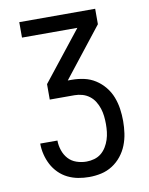

<svg xmlns="http://www.w3.org/2000/svg" viewBox="-83 -581 666 857"><g transform="rotate(-10 250.0 -152.5)"><path d="M252 215Q227 215 202.5 210.5Q178 206 155.5 195Q133 184 115 166Q97 148 85.5 126Q74 104 68 79.5Q62 55 62 30H140Q140 52 147.5 74.5Q155 97 170 113.5Q185 130 207 137.5Q229 145 252 145Q270 145 287.5 140Q305 135 318.5 124Q332 113 341.5 97.5Q351 82 356.5 65Q362 48 364 30.5Q366 13 366 -5Q366 -23 364 -41Q362 -59 356.5 -76Q351 -93 341.5 -108.5Q332 -124 317.5 -135Q303 -146 285.5 -151Q268 -156 250 -156H138V-226L315 -450H64V-520H408V-450L232 -226H250Q278 -226 305.5 -220Q333 -214 356.5 -199Q380 -184 398 -162Q416 -140 426 -114Q436 -88 440 -60.5Q444 -33 444 -5Q444 23 440 50.5Q436 78 426 103.5Q416 129 398.5 151Q381 173 357.5 188Q334 203 307 209Q280 215 252 215Z"/></g></svg>

Font: Iosevka SS04
Style: Regular
Weight: 400
Monospace: yes
Designer: Belleve Invis
Foundry: Belleve Invis
Version: Version 19.0.0; ttfautohint (v1.8.4)